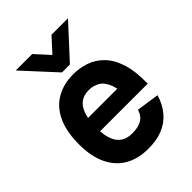

<svg xmlns="http://www.w3.org/2000/svg" viewBox="-211 -827 943 943"><g transform="rotate(-45 260.0 -355.5)"><path d="M224 -555.2 70.2 -722.5H184.5L251.5 -649L318.5 -722.5H433L279.2 -555.2ZM358.2 -161.8 476.8 -144.2Q462.2 -94.5 432.6 -59.4Q403 -24.2 358.9 -6.6Q314.8 11 256.8 10Q189 10 138.4 -19Q87.8 -48 60.5 -105.2Q33.2 -162.5 33.2 -246Q33.2 -333.8 60.5 -392.5Q87.8 -451.2 138.4 -480.6Q189 -510 256.8 -510Q299.5 -510 340.6 -496.5Q381.8 -483 414.6 -450.2Q447.5 -417.5 466 -361Q484.5 -304.5 482.8 -218.5H364Q367.2 -292.2 352.6 -331.6Q338 -371 312.5 -386Q287 -401 256.8 -401Q222.2 -401 201.4 -386.5Q180.5 -372 169.8 -348.2Q159 -324.5 154.9 -297.6Q150.8 -270.8 150.8 -246Q150.8 -224.5 154.1 -198.9Q157.5 -173.2 167.9 -150.8Q178.2 -128.2 199.5 -113.8Q220.8 -99.2 256.8 -99.2Q288.2 -99.2 309 -107Q329.8 -114.8 341.4 -129Q353 -143.2 358.2 -161.8ZM59.5 -306.5H459.5V-218.5H59.5Z"/></g></svg>

Font: Haskoy
Style: Regular
Weight: 400
Designer: Ertekin Erdin
Foundry: Ertekin Erdin
Version: Version 1.500